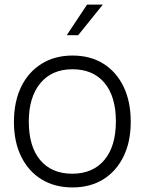

<svg xmlns="http://www.w3.org/2000/svg" viewBox="-20 -810 633 840"><path d="M297 10Q219 10 161.5 -25.5Q104 -61 72.5 -125.5Q41 -190 41 -276Q41 -365 72.5 -430Q104 -495 162 -531Q220 -567 297 -567Q375 -567 432 -531.5Q489 -496 520.5 -431Q552 -366 552 -277Q552 -190 520.5 -125.5Q489 -61 432 -25.5Q375 10 297 10ZM296 -50Q386 -50 436.5 -110Q487 -170 487 -279Q487 -388 437 -447.5Q387 -507 297 -507Q207 -507 156.5 -446Q106 -385 106 -278Q106 -169 156 -109.5Q206 -50 296 -50ZM272 -656 361 -790H430L322 -656Z"/></svg>

Font: BDO Grotesk Light
Style: Regular
Weight: 300
Designer: Deni Anggara
Foundry: Lokal Container
Version: Version 2.000